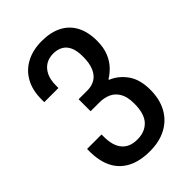

<svg xmlns="http://www.w3.org/2000/svg" viewBox="-212 -784 882 882"><g transform="rotate(-45 229.0 -343.0)"><path d="M226 12Q159 12 115 -11.5Q71 -35 49.5 -78.5Q28 -122 28 -183V-200H122V-185Q122 -127 147.5 -97Q173 -67 222 -67Q272 -67 300.5 -97.5Q329 -128 329 -194Q329 -238 314 -263.5Q299 -289 274.5 -300Q250 -311 220 -311H162V-389H221Q248 -389 269.5 -402Q291 -415 303 -442.5Q315 -470 315 -514Q315 -551 304.5 -574.5Q294 -598 274 -609Q254 -620 228 -620Q200 -620 179 -607.5Q158 -595 145.5 -570Q133 -545 133 -507V-491H41V-510Q41 -568 64 -610Q87 -652 130 -675Q173 -698 231 -698Q288 -698 328.5 -677.5Q369 -657 390.5 -617Q412 -577 412 -519Q412 -475 399 -443.5Q386 -412 366 -391Q346 -370 324 -357V-353Q367 -336 396.5 -295Q426 -254 426 -187Q426 -125 401.5 -80.5Q377 -36 332 -12Q287 12 226 12Z"/></g></svg>

Font: Archivo Condensed Medium
Style: Regular
Weight: 500
Width: 3
Designer: Hector Gatti
Foundry: Omnibus-Type
Version: Version 2.001